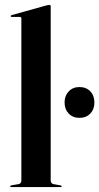

<svg xmlns="http://www.w3.org/2000/svg" viewBox="-20 -762 404 782"><path d="M186.5 -736.5V-27.5Q186.5 -14 198.5 -12L226 -7Q231 -6.5 231 -3Q231 0 227 0H25.5Q21.5 0 21.5 -3Q21.5 -6 28 -7.5L55 -12Q67 -14 67 -27V-686.5Q67 -693 60.5 -693H28Q23.5 -693 23.5 -696.5Q23.5 -699 27.5 -700.5L171 -740.5Q178 -742 181 -742Q186.5 -742 186.5 -736.5ZM303.5 -282Q276.5 -282 259.8 -299.5Q243 -317 243 -344.5Q243 -372 260 -389.8Q277 -407.5 303.5 -407.5Q331 -407.5 347.8 -390Q364.5 -372.5 364.5 -344.5Q364.5 -317 347.8 -299.5Q331 -282 303.5 -282Z"/></svg>

Font: Fraunces 144pt S000 SemiBold
Style: Regular
Weight: 600
Version: Version 1.000; ttfautohint (v1.8.3)